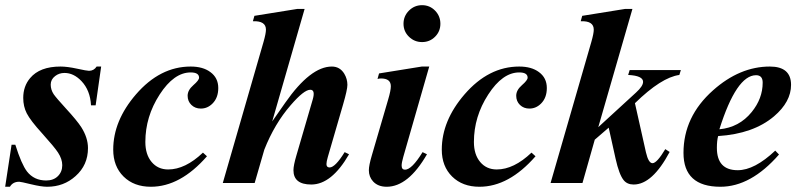

<svg xmlns="http://www.w3.org/2000/svg" viewBox="-23 -712 3100 747"><path d="M370.6 -453.1 349.1 -302.2H331.1Q328.1 -360.4 293.9 -396.5Q263.7 -428.2 228 -428.2Q207 -428.2 191.4 -416Q174.3 -402.8 174.3 -382.8Q174.3 -362.8 186 -345.2Q195.8 -331.1 232.9 -290.5Q276.9 -242.7 293.5 -216.8Q319.3 -175.8 319.3 -135.7Q319.3 -69.8 271 -26.9Q225.1 14.6 160.6 14.6Q137.7 14.6 97.7 4.9Q57.6 -4.9 51.8 -4.9Q26.9 -4.9 15.6 14.6H-2.9L22 -148.9H36.6Q60.5 -73.2 82 -44.9Q109.4 -9.8 156.7 -9.8Q185.1 -9.8 202.1 -26.6Q219.2 -43.5 219.2 -69.3Q219.2 -93.3 202.6 -118.7Q189 -139.6 140.6 -193.4Q95.7 -242.7 81.1 -271Q67.4 -297.9 67.4 -331.1Q67.4 -376.5 94.2 -408.2Q131.8 -453.1 212.4 -453.1Q238.8 -453.1 276.9 -444.8Q314.9 -436.5 323.2 -436.5Q342.3 -436.5 353 -453.1Z M826.2 -369.6Q826.2 -331.5 803.7 -309.1Q784.2 -289.6 758.3 -289.6Q736.3 -289.6 721.7 -303.7Q707 -317.9 707 -339.4Q707 -361.3 729.2 -380.6Q751.5 -399.9 751.5 -409.7Q751.5 -430.2 718.8 -430.2Q653.8 -430.2 598.1 -344.2Q542.5 -258.3 542.5 -159.7Q542.5 -110.8 566.9 -81.8Q591.3 -52.7 631.3 -52.7Q697.8 -52.7 766.6 -118.2L782.2 -104Q678.7 14.6 564 14.6Q498 14.6 457.8 -25.1Q417.5 -64.9 417.5 -129.9Q417.5 -242.2 505.9 -344.7Q599.6 -453.1 718.8 -453.1Q766.6 -453.1 795.4 -431.6Q826.2 -409.2 826.2 -369.6Z M1335 -111.8Q1267.1 5.9 1188 5.9Q1118.7 5.9 1118.7 -49.8Q1118.7 -68.4 1130.4 -107.9L1193.8 -325.2Q1204.6 -362.8 1184.1 -362.8Q1159.7 -362.8 1107.9 -302.7Q1045.4 -231 1005.4 -129.9L967.8 0H843.8L1002.4 -549.3Q1011.7 -582 1011.7 -596.7Q1011.7 -631.3 960.9 -629.4L966.8 -650.4L1133.3 -677.2H1162.1L1036.1 -239.7L1086.9 -312.5Q1185.1 -453.1 1268.1 -453.1Q1299.3 -453.1 1316.4 -425.3Q1328.6 -404.8 1328.6 -381.8Q1328.6 -363.3 1312 -306.2L1252.4 -101.1Q1247.1 -83 1247.1 -73.7Q1247.1 -60.5 1259.3 -60.5Q1281.2 -60.5 1317.9 -120.1Z M1690.4 -619.6Q1690.4 -589.8 1669.7 -569.1Q1648.9 -548.3 1619.1 -548.3Q1589.4 -548.3 1568.1 -569.1Q1546.9 -589.8 1546.9 -619.6Q1546.9 -649.4 1568.1 -670.7Q1589.4 -691.9 1619.1 -691.9Q1648.9 -691.9 1669.7 -670.7Q1690.4 -649.4 1690.4 -619.6ZM1647 -453.1 1545.9 -101.1Q1539.6 -79.1 1539.6 -67.9Q1539.6 -51.8 1552.7 -51.8Q1579.1 -51.8 1621.1 -120.1L1638.2 -111.8Q1565.4 14.6 1481.4 14.6Q1447.8 14.6 1428.7 -5.9Q1412.1 -23.9 1412.1 -49.8Q1412.1 -68.4 1423.8 -107.9L1487.3 -325.2Q1497.6 -359.9 1497.6 -376.5Q1497.6 -406.7 1459.5 -406.7Q1452.1 -406.7 1445.8 -404.8L1451.7 -426.3L1618.2 -453.1Z M2104.5 -369.6Q2104.5 -331.5 2082 -309.1Q2062.5 -289.6 2036.6 -289.6Q2014.6 -289.6 2000 -303.7Q1985.4 -317.9 1985.4 -339.4Q1985.4 -361.3 2007.6 -380.6Q2029.8 -399.9 2029.8 -409.7Q2029.8 -430.2 1997.1 -430.2Q1932.1 -430.2 1876.5 -344.2Q1820.8 -258.3 1820.8 -159.7Q1820.8 -110.8 1845.2 -81.8Q1869.6 -52.7 1909.7 -52.7Q1976.1 -52.7 2044.9 -118.2L2060.5 -104Q1957 14.6 1842.3 14.6Q1776.4 14.6 1736.1 -25.1Q1695.8 -64.9 1695.8 -129.9Q1695.8 -242.2 1784.2 -344.7Q1877.9 -453.1 1997.1 -453.1Q2044.9 -453.1 2073.7 -431.6Q2104.5 -409.2 2104.5 -369.6Z M2626 -439.5 2620.1 -420.4Q2550.3 -411.1 2447.3 -310.5L2490.2 -119.1Q2500 -77.1 2515.6 -77.1Q2532.7 -77.1 2565.4 -131.8Q2583.5 -119.6 2582.5 -121.1Q2515.1 5.9 2442.4 5.9Q2417 5.9 2403.3 -11.2Q2385.7 -33.2 2372.1 -94.2L2345.2 -215.3L2291 -168.5L2243.2 0H2119.1L2277.8 -549.3Q2287.1 -582 2287.1 -596.7Q2287.1 -631.3 2236.3 -629.4L2242.2 -650.4L2408.7 -677.2H2437.5L2304.7 -217.3L2451.7 -352.1Q2479 -377 2479 -393.6Q2479 -417.5 2420.9 -420.4L2426.8 -439.5Z M3054.7 -381.8Q3054.7 -315.9 2988.3 -259.3Q2908.2 -191.4 2771 -182.6Q2766.1 -164.6 2766.1 -136.7Q2766.1 -49.8 2847.2 -49.8Q2912.6 -49.8 2993.2 -126L3007.8 -110.8Q2898.4 14.6 2779.8 14.6Q2636.2 14.6 2636.2 -117.2Q2636.2 -258.3 2751 -360.4Q2855 -453.1 2972.2 -453.1Q3054.7 -453.1 3054.7 -381.8ZM2944.3 -390.6Q2944.3 -419.4 2918.5 -419.4Q2842.3 -419.4 2775.9 -209Q2853 -216.3 2901.4 -275.9Q2944.3 -328.6 2944.3 -390.6Z"/></svg>

Font: Dai Banna SIL Book
Style: BoldOblique
Weight: 700
Italic angle: -11°
Designer: Victor Gaultney
Foundry: SIL International
Version: Version 2.000